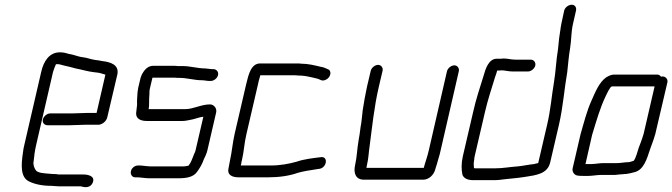

<svg xmlns="http://www.w3.org/2000/svg" viewBox="-20 -753 2840 811"><path d="M133 -142 204 -449C206 -457 213 -474 216 -481C217 -482 219 -482 221 -482C225 -482 229 -482 232 -481L251 -476C266 -473 285 -468 299 -464C326 -459 350 -451 377 -448L394 -446C403 -445 416 -440 424 -438C425 -438 425 -438 425 -437L388 -276H349C337 -276 300 -274 286 -274H192C179 -274 164 -262 161 -248C158 -234 168 -224 181 -224H275C290 -224 324 -226 337 -226H391C408 -224 429 -239 433 -257L476 -440C483 -479 448 -491 412 -495L396 -498C374 -500 363 -504 343 -509L319 -513C305 -516 288 -523 272 -525C258 -529 249 -532 233 -532C188 -532 164 -494 154 -449L83 -142C80 -130 78 -119 77 -109C69 -55 66 -5 102 13C126 25 158 32 197 32C208 32 215 34 227 34H319C323 34 326 35 329 36C346 40 363 37 371 20C384 -8 355 -16 331 -16H228C221 -17 215 -18 208 -18C203 -18 198 -18 191 -19C170 -21 137 -21 130 -36C125 -43 119 -58 122 -71C124 -93 127 -116 133 -142Z M881 -461H875C867 -461 853 -464 846 -464C815 -464 783 -474 751 -474H731C724 -475 718 -475 712 -475H627C612 -475 598 -467 587 -451C580 -441 576 -432 574 -425L564 -383C563 -377 562 -371 561 -364C560 -344 558 -329 559 -310C558 -298 556 -286 555 -275C554 -252 573 -242 600 -242H751C764 -242 774 -245 785 -247C795 -248 817 -256 827 -258L839 -260L806 -118C805 -113 803 -108 801 -105C794 -89 791 -77 783 -63L776 -53L764 -51C759 -50 753 -50 747 -50H622C616 -50 610 -50 605 -51C595 -51 581 -54 570 -54H563C550 -54 536 -44 533 -30C530 -16 538 -4 551 -4H558C574 -4 592 0 610 0H735C767 0 798 -5 813 -28C824 -43 834 -60 841 -80C846 -91 853 -104 856 -118L893 -278C897 -295 884 -312 867 -312C829 -312 797 -292 762 -292H607L608 -293C611 -307 609 -324 610 -337L611 -353C611 -363 611 -372 614 -383L624 -425H718C725 -424 732 -424 739 -424C770 -424 801 -414 833 -414C843 -414 855 -411 864 -411H870C883 -411 898 -422 901 -436C904 -450 894 -461 881 -461Z M1020 -398 971 -187C962 -147 960 -114 952 -78C949 -66 948 -53 945 -41C939 -15 960 -4 987 -4H1113C1158 -4 1202 -10 1238 -23C1259 -29 1288 -34 1310 -37L1322 -39L1330 -40C1362 -46 1367 -95 1334 -89C1302 -85 1264 -81 1233 -70C1201 -61 1164 -54 1124 -54H997L999 -62C999 -67 1001 -72 1002 -77C1011 -115 1011 -145 1021 -187L1070 -398C1072 -407 1074 -418 1078 -429C1079 -433 1079 -435 1080 -435H1222C1228 -435 1233 -435 1238 -434C1257 -434 1272 -432 1289 -428C1301 -426 1301 -425 1311 -423C1318 -422 1323 -420 1328 -418L1337 -414C1344 -412 1349 -413 1356 -416C1378 -426 1383 -455 1364 -461L1355 -465C1349 -468 1342 -470 1334 -471C1309 -477 1282 -484 1252 -484C1247 -485 1242 -485 1235 -485H1079C1041 -485 1030 -440 1020 -398Z M1546 -454 1530 -386C1523 -354 1517 -319 1512 -287C1510 -270 1507 -234 1503 -216L1499 -186L1494 -156C1488 -121 1488 -92 1480 -56C1472 -21 1483 6 1517 6H1768C1791 6 1813 -14 1819 -39C1820 -42 1821 -48 1824 -55L1832 -83C1836 -94 1838 -105 1841 -117L1918 -452C1921 -465 1912 -477 1899 -477C1886 -477 1871 -465 1868 -452L1791 -117C1785 -90 1776 -68 1770 -44H1528C1528 -47 1529 -51 1530 -56C1537 -85 1537 -108 1541 -134C1552 -216 1560 -300 1580 -386L1596 -454C1599 -467 1590 -479 1577 -479C1564 -479 1549 -467 1546 -454Z M2222 -501H2158C2138 -501 2124 -506 2107 -506C2103 -505 2099 -505 2094 -505H2079C2044 -505 2031 -463 2022 -431C2007 -382 1991 -336 1979 -282L1935 -93C1928 -62 1929 -37 1933 -16C1938 0 1955 8 1979 8H2059C2069 8 2079 8 2088 7C2124 2 2163 0 2199 -6C2243 -13 2293 -18 2304 -67L2341 -226C2359 -304 2363 -375 2376 -448C2380 -483 2382 -514 2388 -549C2394 -584 2392 -615 2400 -651L2413 -708C2416 -721 2409 -733 2395 -733C2381 -733 2366 -721 2363 -708L2351 -652C2349 -643 2348 -634 2347 -627L2344 -607C2340 -583 2340 -568 2337 -545C2329 -499 2328 -454 2320 -406C2310 -348 2306 -289 2291 -226L2254 -67C2254 -66 2254 -65 2253 -64C2249 -64 2241 -61 2236 -60C2213 -58 2189 -52 2165 -50C2133 -48 2105 -42 2071 -42H1991C1988 -42 1985 -42 1982 -43C1981 -53 1980 -64 1983 -78C1983 -83 1984 -88 1985 -93L2029 -282C2041 -334 2057 -380 2071 -427C2075 -438 2078 -446 2080 -455H2082C2088 -455 2093 -455 2098 -456C2111 -456 2129 -451 2146 -451H2210C2223 -451 2238 -463 2241 -476C2244 -489 2235 -501 2222 -501Z M2423 -11C2428 -10 2434 -10 2443 -10H2466C2481 -10 2502 -14 2517 -14H2574C2584 -14 2599 -17 2610 -17C2615 -18 2620 -18 2624 -18C2634 -19 2651 -23 2661 -26C2699 -36 2712 -80 2726 -123L2734 -145C2740 -162 2742 -166 2748 -187L2799 -405C2802 -418 2792 -430 2779 -430C2777 -430 2775 -430 2772 -429C2768 -435 2763 -438 2755 -438H2574C2564 -438 2553 -434 2540 -426C2510 -404 2495 -365 2478 -327C2459 -285 2446 -234 2432 -185L2399 -43C2395 -27 2407 -11 2423 -11ZM2586 -64H2527C2513 -64 2492 -60 2478 -60H2453L2481 -183C2499 -242 2515 -299 2539 -348C2543 -356 2557 -388 2565 -388H2745L2699 -189C2694 -170 2692 -168 2686 -150L2678 -129C2672 -111 2667 -88 2657 -74C2651 -72 2640 -68 2634 -68C2619 -68 2601 -64 2586 -64Z"/></svg>

Font: Electronic
Style: BookIt
Weight: 400
Version: Version 1.011